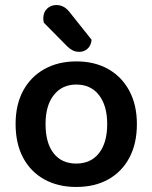

<svg xmlns="http://www.w3.org/2000/svg" viewBox="-20 -729 606 763"><path d="M524 -236Q524 -159 494.5 -103Q465 -47 411 -16.5Q357 14 283 14Q210 14 155.5 -16.5Q101 -47 71.5 -103Q42 -159 42 -236Q42 -313 72 -368.5Q102 -424 156.5 -454.5Q211 -485 284 -485Q356 -485 410 -454.5Q464 -424 494 -368Q524 -312 524 -236ZM283 -393Q227 -393 194 -351.5Q161 -310 161 -236Q161 -161 193 -120Q225 -79 283 -79Q341 -79 373.5 -120.5Q406 -162 406 -236Q406 -309 373.5 -351Q341 -393 283 -393ZM249 -543 154 -639Q153 -643 152.5 -648Q152 -653 152 -656Q152 -680 167 -694.5Q182 -709 204 -709Q218 -709 230.5 -703Q243 -697 254 -684L344 -571Q342 -548 328 -535.5Q314 -523 296 -523Q281 -523 270.5 -528Q260 -533 249 -543Z"/></svg>

Font: BalooTamma2SemiBold
Style: Regular
Weight: 600
Designer: Divya Kowshik, Shuchita Grover and Ek Type
Foundry: Ek Type
Version: Version 1.700